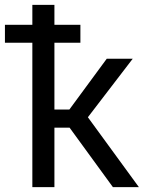

<svg xmlns="http://www.w3.org/2000/svg" viewBox="-52 -770 591 790"><path d="M234.4 -244.6H171.9V0H81.1V-594.2H-31.7V-668H81.1V-750H171.9V-668H278.8V-594.2H171.9V-319.3H233.4L387.2 -528.3H494.1L309.6 -287.6L519.5 0H412.6Z"/></svg>

Font: Roboto
Style: Regular
Weight: 400
Designer: Google
Version: Version 2.001047; 2015